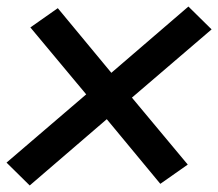

<svg xmlns="http://www.w3.org/2000/svg" viewBox="-34 -634 668 588"><path d="M57 -66 -14 -136 230 -345 59 -550 143 -609 307 -411 543 -614 614 -544 370 -335 541 -130 457 -71 293 -269Z"/></svg>

Font: Iosevka Extended Oblique
Style: Bold
Weight: 700
Width: 7
Italic angle: -9°
Monospace: yes
Designer: Belleve Invis
Foundry: Belleve Invis
Version: Version 32.5.0; ttfautohint (v1.8.4)